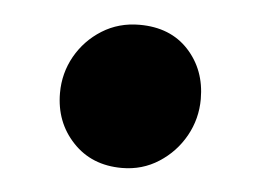

<svg xmlns="http://www.w3.org/2000/svg" viewBox="-30 -527 388 285"><g transform="rotate(5 163.5 -384.0)"><path d="M160 -277Q115 -277 87 -306.8Q59 -336.5 59 -380Q59 -409.5 73.2 -434.8Q87.5 -460 112.2 -475.5Q137 -491 168 -491Q214 -491 241 -461.8Q268 -432.5 268 -389Q268 -359.5 253.8 -334Q239.5 -308.5 215 -292.8Q190.5 -277 160 -277Z"/></g></svg>

Font: Merriweather Sans Black
Style: Regular
Weight: 900
Designer: Eben Sorkin
Foundry: Eben Sorkin
Version: Version 1.008; ttfautohint (v1.7.19-72a1) -l 8 -r 50 -G 200 